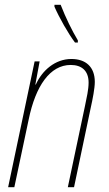

<svg xmlns="http://www.w3.org/2000/svg" viewBox="-20 -784 456 804"><path d="M294 -606H306V-615C281 -657 255 -710 234 -764H208V-756C228 -710 266 -643 294 -606ZM14 0H40L100 -283C129 -425 190 -512 276 -512C322 -512 351 -488 351 -438C351 -409 343 -375 336 -341L264 0H290L360 -333C368 -369 377 -414 377 -441C377 -504 339 -537 279 -537C210 -537 156 -488 130 -430H128L146 -527H125Z"/></svg>

Font: Noto Sans Condensed Thin
Style: Italic
Weight: 100
Width: 3
Italic angle: -12°
Designer: Monotype Design Team
Foundry: Monotype Imaging Inc.
Version: Version 2.013